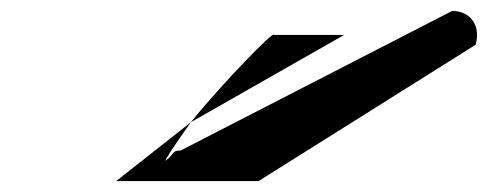

<svg xmlns="http://www.w3.org/2000/svg" viewBox="-20 -776 895 352"><path d="M193 -444H454L852 -694C862 -728 843 -756 809 -756L311 -500C294 -500 301 -494 284 -482C279 -478 300 -510 330 -552ZM330 -552C388 -624 485 -723 482 -712H611Z"/></svg>

Font: bitstorm
Style: suextobl
Weight: 400
Version: Version 0.2